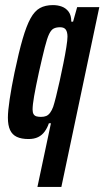

<svg xmlns="http://www.w3.org/2000/svg" viewBox="-20 -538 410 754"><path d="M127 196 180 -54H172Q166 -36 155.5 -21.5Q145 -7 129.5 0.5Q114 8 92 8Q64 8 46 -0.5Q28 -9 19.5 -27.5Q11 -46 11 -76Q11 -102 18 -148.5Q25 -195 37 -253Q54 -334 69 -385.5Q84 -437 100 -466Q116 -495 137 -506.5Q158 -518 188 -518Q207 -518 223 -512Q239 -506 249.5 -492Q260 -478 260 -453H267L283 -510H370L221 196ZM141 -79Q153 -79 161.5 -82.5Q170 -86 177 -95.5Q184 -105 189 -119Q193 -131 200 -158.5Q207 -186 214.5 -220.5Q222 -255 229 -289.5Q236 -324 240.5 -352.5Q245 -381 245 -394Q245 -412 238.5 -421.5Q232 -431 216 -431Q201 -431 191 -426Q181 -421 173 -404.5Q165 -388 156 -352.5Q147 -317 133 -255Q120 -195 114 -160.5Q108 -126 108 -108Q108 -96 112 -89.5Q116 -83 123.5 -81Q131 -79 141 -79Z"/></svg>

Font: Saira UltraCondensed
Style: Bold Italic
Weight: 700
Width: 1
Italic angle: -12°
Designer: Hector Gatti with collaboration of the Omnibus-Type team
Foundry: Omnibus-Type
Version: Version 1.101